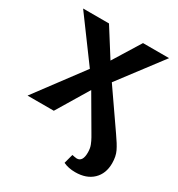

<svg xmlns="http://www.w3.org/2000/svg" viewBox="-161 -579 816 880"><g transform="rotate(30 246.5 -139.0)"><path d="M493 75Q493 130 459 162.5Q425 195 366 195Q330 195 303 182L316 133Q323 134 329.5 135.5Q336 137 341 137Q372 137 372 88Q372 66 365.5 49.5Q359 33 351 19Q343 5 340 0L242 -168L141 0H2L188 -249L23 -473H160L251 -329L340 -473H478L306 -246L441 -51Q468 -13 480.5 13Q493 39 493 75Z"/></g></svg>

Font: Ysabeau SC
Style: Bold
Weight: 700
Designer: Christian Thalmann (Catharsis Fonts)
Version: Version 0.003